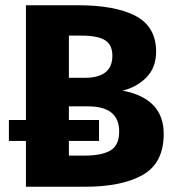

<svg xmlns="http://www.w3.org/2000/svg" viewBox="-20 -713 671 733"><path d="M448 -367Q605 -337 605 -202Q605 -91 525.5 -45.5Q446 0 303 0H79V-175H14V-255H79V-693H276Q422 -693 499 -651.5Q576 -610 576 -516Q576 -455 539 -417.5Q502 -380 448 -367ZM291 -577H243V-416H304Q409 -416 409 -500Q409 -542 381 -559.5Q353 -577 291 -577ZM304 -119Q368 -119 401.5 -138.5Q435 -158 435 -211Q435 -307 316 -307H243V-255H358V-175H243V-119Z"/></svg>

Font: FiraGO
Style: Bold
Weight: 700
Designer: bBox Type
Foundry: bBox Type GmbH
Version: Version 1.001;PS 001.001;hotconv 1.0.88;makeotf.lib2.5.64775